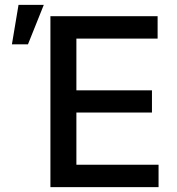

<svg xmlns="http://www.w3.org/2000/svg" viewBox="-20 -774 731 794"><path d="M188.5 -707H631.8V-614.3H295.9V-400.4H608.4V-308.6H295.9V-92.8H635.7V0H188.5ZM56.6 -753.9H161.1L95.7 -590.8H29.3Z"/></svg>

Font: Pretendard JP Medium
Style: Regular
Weight: 500
Designer: Base glyphs from Inter by Rasmus Andersson; Hangeul glyphs from Noto Sans CJK(Source Han Sans) by Jang Soo-young and Kan
Foundry: Kil Hyung-jin
Version: Version 1.309